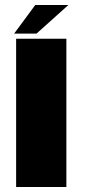

<svg xmlns="http://www.w3.org/2000/svg" viewBox="-20 -748 343 768"><path d="M44.5 0H245.5V-593H44.5ZM36.5 -613.5H126L253.5 -728H121Z"/></svg>

Font: Anybody UltraCondensed Thin ExtraBold
Style: Regular
Weight: 800
Version: Version 1.111